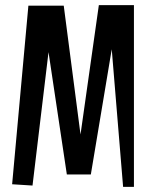

<svg xmlns="http://www.w3.org/2000/svg" viewBox="-20 -731 592 744"><path d="M499 -711H363L292 -210L227 -709H90L27 -17L106 -12L168 -529L239 -55H332L413 -540L457 -7H499Z"/></svg>

Font: Englebert
Style: Regular
Weight: 400
Designer: Astigmatic (AOETI)
Foundry: Astigmatic (AOETI)
Version: Version 1.000